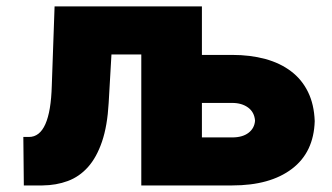

<svg xmlns="http://www.w3.org/2000/svg" viewBox="-20 -565 1012 585"><path d="M687.5 0H410.5V-399.1H319.6L311.1 -251.4Q307.2 -181.5 290.8 -133.5Q274.5 -85.6 248.2 -56.1Q221.9 -26.6 186.6 -13.5Q151.3 -0.4 109.4 0H52.6L51.1 -147.7H68.2Q133.5 -147.7 137.8 -304L146.3 -545.5H595.2V-397.7H687.5Q742.5 -397.7 788.2 -385.3Q833.8 -372.9 866.8 -347.8Q899.9 -322.8 918.5 -284.8Q937.1 -246.8 938.9 -196Q936.1 -100.9 869.3 -50.4Q802.9 0 687.5 0ZM687.5 -146.3Q718.8 -146.3 737 -160.2Q755.3 -174 757.1 -197.4Q755 -223.4 735.8 -237.4Q716.6 -251.4 687.5 -251.4H595.2V-146.3Z"/></svg>

Font: Linik Sans Black
Style: Regular
Weight: 900
Designer: Fonts by Rasmus Andersson / Changes by Cristiano Sobral with parts from Marc Monis
Foundry: rsms
Version: Version 3.020; ttfautohint (v1.6)